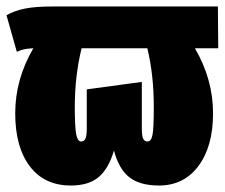

<svg xmlns="http://www.w3.org/2000/svg" viewBox="-30 -554 694 593"><path d="M572 -405Q628 -309 628 -204Q628 -102 583 -41.5Q538 19 461 19Q402 19 369.5 -6.5Q337 -32 322 -89Q305 -32 274 -6.5Q243 19 189 19Q107 19 62 -40.5Q17 -100 17 -204Q17 -309 73 -405Q56 -404 45.5 -402Q35 -400 22 -394L-10 -507Q15 -521 47 -527.5Q79 -534 133 -534H643L644 -405ZM425 -405H222Q201 -319 201 -224Q201 -160 205.5 -138.5Q210 -117 220 -117Q230 -117 234 -126Q238 -135 238 -159V-278L408 -301V-159Q408 -135 412 -126Q416 -117 426 -117Q437 -117 441 -137.5Q445 -158 445 -224Q445 -323 425 -405Z"/></svg>

Font: Fira Sans Extra Condensed Black
Style: Regular
Weight: 900
Width: 1
Designer: Carrois Corporate & Edenspiekermann AG
Foundry: Carrois Corporate GbR & Edenspiekermann AG
Version: Version 4.203